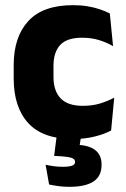

<svg xmlns="http://www.w3.org/2000/svg" viewBox="-20 -525 487 743"><path d="M263 13Q146 13 89.5 -48.5Q33 -110 33 -221.5V-272.5Q33 -382 89.5 -443.5Q146 -505 262.5 -505Q292.5 -505 318.5 -500.8Q344.5 -496.5 366.5 -489Q388.5 -481.5 405 -473L417.5 -346.5Q393 -360.5 363.5 -369.8Q334 -379 297 -379Q239 -379 213 -351Q187 -323 187 -270V-227.5Q187 -173.5 214.5 -144.5Q242 -115.5 300.5 -115.5Q337 -115.5 366.2 -124.2Q395.5 -133 422 -147L410 -20Q384 -6 346 3.5Q308 13 263 13ZM296.5 -16 283.5 68 225 36Q236 35.5 246.5 35.2Q257 35 267.5 35Q322 35.5 347.5 55Q373 74.5 373 110.5V113.5Q373 157 341.5 177.5Q310 198 248.5 198Q226.5 198 206.2 195.2Q186 192.5 170 189L156.5 112.5Q171.5 116 188.5 118.2Q205.5 120.5 222 120.5Q246.5 120.5 258.5 116.2Q270.5 112 270.5 102V101Q270.5 90 254.8 85.2Q239 80.5 193.5 78.5Q191.5 78.5 190.5 78.5Q189.5 78.5 189.5 78.5L201.5 -16Z"/></svg>

Font: Anek Bangla
Style: Bold
Weight: 700
Designer: Sulekha Rajkumar (Bangla), Yesha Goshar (Latin)
Foundry: Ek Type
Version: Version 1.003